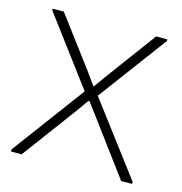

<svg xmlns="http://www.w3.org/2000/svg" viewBox="-86 -618 659 697"><g transform="rotate(15 243.5 -270.0)"><path d="M16 -8 218 -280 28 -534V-540H70L213 -349L243 -307H246L276 -349L417 -540H459V-534L268 -277L471 -8V0H430L278 -205L244 -250H240L208 -205L56 0H16Z"/></g></svg>

Font: Encode Sans Narrow
Style: Thin
Weight: 250
Designer: Pablo Impallari, Andres Torresi
Foundry: Pablo Impallari, Andres Torresi
Version: Version 1.000; ttfautohint (v1.00) -l 8 -r 50 -G 200 -x 14 -